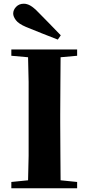

<svg xmlns="http://www.w3.org/2000/svg" viewBox="-20 -1013 477 1033"><path d="M41 0V-34L131 -43Q133 -108 134 -174Q134 -262 134 -351V-395Q134 -484 134 -572Q133 -638 131 -705L41 -713V-747H395V-713L306 -705Q305 -639 305 -573Q304 -484 304 -395V-352Q304 -264 305 -176Q305 -109 306 -43L395 -34V0ZM307 -823 291 -800Q248 -816 205.5 -833.5Q163 -851 120 -868Q80 -885 65.5 -904.5Q51 -924 51 -940Q51 -960 67 -976.5Q83 -993 108 -993Q125 -993 143 -983Q161 -973 186 -947Q215 -918 245.5 -886.5Q276 -855 307 -823Z"/></svg>

Font: Early Summer Mincho Heavy
Style: Regular
Weight: 900
Designer: GuiWonder
Version: Version 1.002